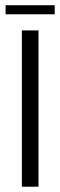

<svg xmlns="http://www.w3.org/2000/svg" viewBox="-20 -706 228 726"><path d="M62.7 0V-591H125.6V0ZM1.1 -652V-686.2H186.8V-652Z"/></svg>

Font: Alumni Sans Thin
Style: Regular
Weight: 100
Designer: Robert E. Leuschke
Foundry: Robert E. Leuschke
Version: Version 1.018